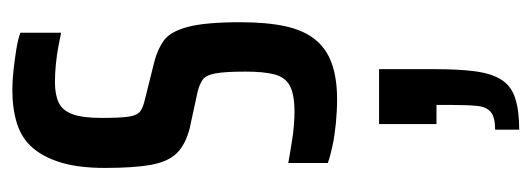

<svg xmlns="http://www.w3.org/2000/svg" viewBox="-295 -263 861 311"><g transform="rotate(-90 135.5 -107.5)"><path d="M130 8Q111 8 91 6Q71 4 54.5 0.5Q38 -3 27 -7V-71Q32 -70 41.5 -68.5Q51 -67 63 -65Q75 -63 87.5 -62Q100 -61 110 -61Q138 -61 152 -68.5Q166 -76 170.5 -93.5Q175 -111 175 -140Q175 -174 172 -189.5Q169 -205 161.5 -210Q154 -215 142 -218L82 -231Q56 -238 42.5 -252Q29 -266 24 -293.5Q19 -321 19 -368Q19 -410 27.5 -438.5Q36 -467 51.5 -485Q67 -503 91 -510.5Q115 -518 145 -518Q161 -518 178.5 -516Q196 -514 211.5 -511.5Q227 -509 238 -505V-439Q229 -441 215.5 -443.5Q202 -446 187 -447.5Q172 -449 158 -449Q138 -449 125 -443Q112 -437 106 -420.5Q100 -404 100 -374Q100 -344 102 -330Q104 -316 110.5 -311Q117 -306 131 -303L191 -288Q211 -283 225.5 -272.5Q240 -262 247.5 -233.5Q255 -205 255 -149Q255 -106 248.5 -76Q242 -46 227 -27.5Q212 -9 188 -0.5Q164 8 130 8ZM81 303V264Q101 264 109.5 257Q118 250 119.5 234.5Q121 219 121 194V169H90V76H179V165Q179 205 175.5 231.5Q172 258 162 274Q152 290 132 296.5Q112 303 81 303Z"/></g></svg>

Font: Saira UltraCondensed SemiBold
Style: Regular
Weight: 600
Width: 1
Designer: Hector Gatti with collaboration of the Omnibus-Type team
Foundry: Omnibus-Type
Version: Version 1.101